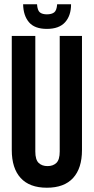

<svg xmlns="http://www.w3.org/2000/svg" viewBox="-20 -868 438 897"><path d="M145 -700V-160Q145 -122 160.5 -107Q176 -92 202 -92Q228 -92 243.5 -107Q259 -122 259 -160V-700H363V-167Q363 -82 321.5 -36.5Q280 9 199 9Q118 9 76.5 -36.5Q35 -82 35 -167V-700ZM312 -848Q312 -795 284 -764Q256 -733 199 -733Q142 -733 115.5 -764Q89 -795 88 -848H153Q155 -819 166.5 -810Q178 -801 199 -801Q221 -801 233 -810Q245 -819 247 -848Z"/></svg>

Font: BebasNeueW03-Regular
Style: Regular
Weight: 400
Designer: Ryoichi Tsunekawa
Foundry: Ryoichi Tsunekawa
Version: Version 1.30